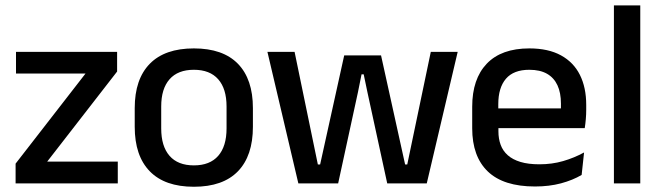

<svg xmlns="http://www.w3.org/2000/svg" viewBox="-20 -682 2465 714"><path d="M155.5 -81H418V0H38V-73.5L298 -408.5H39.5V-489H415.5V-416Z M701 12.5Q593 12.5 537 -45Q481 -102.5 481 -210.5V-280Q481 -387.5 537 -444.8Q593 -502 701 -502Q809 -502 864.8 -444.8Q920.5 -387.5 920.5 -280V-210.5Q920.5 -102.5 864.8 -45Q809 12.5 701 12.5ZM701 -67Q760.5 -67 791.5 -102.5Q822.5 -138 822.5 -204.5V-286Q822.5 -352 791.5 -387.2Q760.5 -422.5 701 -422.5Q641.5 -422.5 610.5 -387.2Q579.5 -352 579.5 -286V-204.5Q579.5 -138 610.5 -102.5Q641.5 -67 701 -67Z M1237.5 0H1089.5L974.5 -489H1075.5L1162 -70.5H1170.5L1260 -476H1397L1486.5 -70.5H1494.5L1582 -489H1682L1567 0H1420L1346.5 -338.5L1332.5 -405.5H1324.5L1311 -338.5Z M1969.5 11.5Q1852.5 11.5 1794.2 -44.2Q1736 -100 1736 -205V-285Q1736 -388.5 1790.2 -445.2Q1844.5 -502 1948.5 -502Q2019 -502 2066 -476.2Q2113 -450.5 2136.5 -403.5Q2160 -356.5 2160 -292V-273.5Q2160 -256.5 2158.5 -239Q2157 -221.5 2154.5 -205.5H2064.5Q2065.5 -231.5 2065.8 -254.5Q2066 -277.5 2066 -296.5Q2066 -337 2053 -365Q2040 -393 2014 -407.8Q1988 -422.5 1948.5 -422.5Q1890 -422.5 1861.5 -389.2Q1833 -356 1833 -294.5V-248.5L1833.5 -237V-193.5Q1833.5 -166 1841.8 -143.5Q1850 -121 1868.2 -104.8Q1886.5 -88.5 1915.5 -79.8Q1944.5 -71 1986 -71Q2033 -71 2074.2 -83Q2115.5 -95 2152 -115L2143 -31.5Q2110 -12 2066.2 -0.2Q2022.5 11.5 1969.5 11.5ZM2134.5 -205.5H1788V-279H2134.5Z M2361 0H2263V-662H2361Z"/></svg>

Font: Anek Malayalam Medium
Style: Regular
Weight: 500
Designer: Maithili Shingre (Malayalam) & Yesha Goshar (Latin)
Foundry: Ek Type
Version: Version 1.003